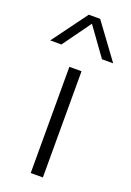

<svg xmlns="http://www.w3.org/2000/svg" viewBox="-191 -864 629 920"><g transform="rotate(20 123.5 -404.0)"><path d="M92.5 0V-541.5H154.5V0ZM-37 -629 94.5 -808H152.5L284 -629H227L123.5 -772.5L20 -629Z"/></g></svg>

Font: Encode Sans Expanded Expanded Light
Style: Regular
Weight: 300
Width: 7
Designer: Multiple Designers
Foundry: Impallari Type
Version: Version 3.000; ttfautohint (v1.8.3) -l 8 -r 50 -G 200 -x 14 